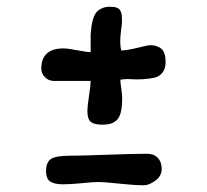

<svg xmlns="http://www.w3.org/2000/svg" viewBox="-20 -633 619 574"><path d="M285.2 -260.3Q261.7 -260.3 251.5 -268.6Q241.2 -276.9 241.2 -301.8Q241.2 -313.5 246.1 -346.4Q251 -379.4 251 -391.1H141.1Q125 -391.1 114.3 -402.3Q103.5 -413.6 103.5 -427.7Q103.5 -488.3 169.9 -488.3Q182.1 -488.3 211.4 -482.7Q240.7 -477.1 251 -477.1V-530.8Q252.4 -546.9 253.7 -555.9Q254.9 -564.9 258.8 -577.4Q262.7 -589.8 268.3 -596.4Q273.9 -603 284.2 -607.9Q294.4 -612.8 308.6 -612.8Q321.8 -612.8 329.6 -609.9Q337.4 -606.9 340.6 -599.4Q343.8 -591.8 344.2 -585.9Q344.7 -580.1 344.7 -567.4Q344.7 -563 342 -542.7Q339.4 -522.5 339.4 -509.3Q339.4 -493.7 342.8 -481.9Q361.3 -482.9 392.8 -490.5Q424.3 -498 427.2 -498Q439.9 -498 449.2 -494.6Q458.5 -491.2 463.4 -486.6Q468.3 -481.9 470.9 -474.6Q473.6 -467.3 474.4 -461.4Q475.1 -455.6 475.1 -447.8Q475.1 -427.7 465.6 -415.8Q456.1 -403.8 441.2 -400.6Q426.3 -397.5 408 -396.2Q389.6 -395 372.1 -396.2Q354.5 -397.5 339.8 -394.5Q339.8 -386.7 342.5 -368.7Q345.2 -350.6 345.2 -339.4Q345.2 -313 340.8 -296.1Q336.4 -279.3 326.9 -272Q317.4 -264.6 308.3 -262.5Q299.3 -260.3 285.2 -260.3ZM117.7 -121.6Q117.7 -148.4 132.8 -158Q147.9 -167.5 189.5 -167.5Q223.1 -167.5 301 -170.4Q378.9 -173.3 419.4 -173.3Q439.9 -173.3 451.7 -161.1Q463.4 -148.9 463.4 -127.9Q463.4 -106.4 444.3 -92.8Q425.3 -79.1 410.2 -79.1Q382.8 -79.1 336.4 -84Q290 -88.9 276.4 -88.9Q258.8 -88.9 225.1 -85.4Q191.4 -82 167.5 -82Q144 -82 130.9 -89.8Q117.7 -97.7 117.7 -121.6Z"/></svg>

Font: Short Stack
Style: Regular
Weight: 400
Designer: James Grieshaber
Foundry: James Grieshaber
Version: Version 1.002